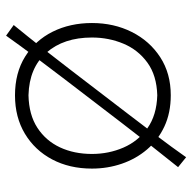

<svg xmlns="http://www.w3.org/2000/svg" viewBox="-20 -570 652 653"><g transform="rotate(-90 306.5 -244.0)"><path d="M308.6 10.3Q382.8 10.3 438 -25.6Q493.2 -61.5 523.7 -122.3Q554.2 -183.1 554.2 -257.8Q554.2 -332 524.7 -391.4Q495.1 -450.7 439.9 -485.1Q384.8 -519.5 308.1 -519.5Q233.9 -519.5 177.7 -485.8Q121.6 -452.1 90.3 -393.1Q59.1 -334 59.1 -257.8Q59.1 -204.6 75.7 -156.2Q92.3 -107.9 124 -70.6Q155.8 -33.2 202.1 -11.5Q248.5 10.3 308.6 10.3ZM308.6 -35.6Q240.7 -37.6 196.5 -69.1Q152.3 -100.6 130.6 -150.6Q108.9 -200.7 108.9 -257.8Q108.9 -318.4 131.3 -366.5Q153.8 -414.6 198 -443.4Q242.2 -472.2 308.6 -473.6Q401.9 -471.2 453.4 -412.6Q504.9 -354 504.9 -257.8Q504.9 -200.7 483.9 -150.6Q462.9 -100.6 419.4 -69.1Q376 -37.6 308.6 -35.6ZM97.7 62.5Q133.8 11.2 168.7 -34.7Q203.6 -80.6 244.1 -133.8L392.6 -327.6Q433.6 -381.3 470.9 -428.7Q508.3 -476.1 547.4 -523.9L511.2 -549.8Q476.1 -500.5 441.2 -453.9Q406.2 -407.2 363.8 -351.6L215.3 -157.7Q175.3 -105.5 139.9 -60.3Q104.5 -15.1 64 35.2Z"/></g></svg>

Font: Pinar-VF
Style: Regular
Weight: 300
Designer: Amin Abedi
Version: Version 3.0